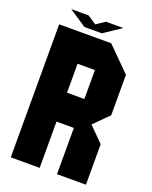

<svg xmlns="http://www.w3.org/2000/svg" viewBox="-150 -893 770 975"><g transform="rotate(20 234.5 -406.0)"><path d="M437.5 -375 359.4 -296.9 437.5 -218.8V0H281.2V-250H187.5V0H31.2V-718.8H312.5L437.5 -593.8ZM281.2 -406.2V-562.5H187.5V-406.2ZM156.2 -750 62.5 -812.5H156.2L203.1 -781.2L250 -812.5H343.8L250 -750Z"/></g></svg>

Font: Signwood
Style: Regular
Weight: 400
Designer: GGBotNet
Foundry: GGBotNet
Version: 0.95